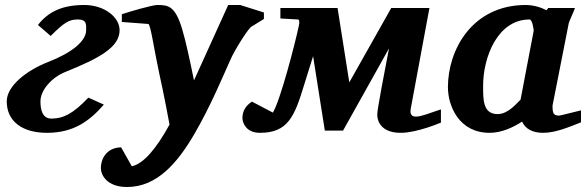

<svg xmlns="http://www.w3.org/2000/svg" viewBox="-20 -520 2349 769"><path d="M459 -399C459 -452 397 -500 318 -500C232 -500 175 -475 132 -420L183 -376C238 -431 257 -442 292 -442C329 -442 325 -420 325 -399C325 -355 267 -308 171 -271C87 -238 7 -176 7 -114C7 -35 68 12 168 12C276 12 339 -36 396 -101L334 -129C274 -66 235 -45 186 -45C149 -45 142 -82 142 -114C142 -159 187 -210 242 -232C376 -286 459 -330 459 -399Z M1037 -444V-470L942 -500H894L757 -198C741 -276 724 -356 710 -402C682 -496 655 -500 610 -500C589 -500 491 -471 468 -463V-432L574 -424C583 -424 597 -322 617 -230C638 -135 656 -37 659 -21C603 81 553 136 508 146L465 70C403 72 384 120 384 153C384 181 408 229 489 229C610 229 693 130 760 14C823 -94 874 -217 903 -281C921 -322 969 -397 985 -412Z M1700 -488H1547L1379 -190L1332 -488H1103V-446L1173 -442C1178 -442 1181 -435 1177 -417C1161 -342 1103 -119 1073 -69L989 -113C963 -96 951 -74 951 -47C951 -28 966 12 1021 12C1134 12 1160 -54 1199 -183L1234 -295L1281 3H1354L1538 -326C1519 -227 1491 -82 1491 -62C1491 -22 1519 12 1585 12C1651 12 1746 -29 1746 -29V-82C1698 -66 1667 -53 1646 -53C1630 -53 1621 -61 1625 -84Z M2307 -30V-78C2297 -76 2225 -57 2220 -57C2196 -57 2193 -67 2193 -97L2258 -427C2260 -436 2276 -468 2283 -488H2176L2169 -479C2146 -491 2115 -500 2086 -500C1871 -500 1774 -320 1774 -171C1774 -96 1818 12 1941 12C1989 12 2036 -10 2071 -33C2084 -4 2113 12 2155 12C2206 12 2261 -12 2307 -30ZM2117 -394C2070 -149 2080 -201 2065 -121C2051 -108 2016 -63 1973 -63C1913 -63 1915 -124 1915 -177C1915 -291 1973 -442 2101 -442C2112 -442 2119 -400 2117 -394Z"/></svg>

Font: Veleka
Style: Bold Italic
Weight: 700
Italic angle: -12°
Designer: Stefan Peev, Context Ltd, 2016; SIL International, 1997-2014.
Foundry: Stefan Peev, Context Ltd, 2016
Version: Version 5.000